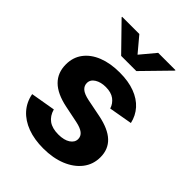

<svg xmlns="http://www.w3.org/2000/svg" viewBox="-221 -879 1003 1003"><g transform="rotate(45 280.0 -378.0)"><path d="M279.3 10.7Q213.4 10.7 162.6 -8.2Q111.8 -27.1 79.6 -62.8Q47.5 -98.6 38 -149.2L174.5 -172.6Q185.1 -134.6 211.9 -115.6Q238.7 -96.5 283.6 -96.5Q325.4 -96.5 349.8 -112.5Q374.1 -128.5 374.1 -153Q374.1 -174.4 356.8 -188.1Q339.5 -201.7 303.5 -209.2L209.5 -228.5Q130.5 -244.8 91.5 -283.5Q52.5 -322.2 52.5 -383.5Q52.5 -435.9 81.1 -473.8Q109.7 -511.7 161.1 -532.2Q212.6 -552.7 281.5 -552.7Q346.4 -552.7 393.7 -534.8Q441.1 -516.9 470.2 -484.4Q499.3 -451.8 509.4 -407.1L379.5 -384.3Q370.9 -412.2 347.3 -430Q323.7 -447.7 283.8 -447.7Q247.7 -447.7 223.2 -432.5Q198.8 -417.3 198.8 -392.3Q198.8 -371.8 214.6 -357.6Q230.4 -343.4 269 -335.3L367.1 -315.8Q446.3 -299.8 485 -263.3Q523.6 -226.8 523.6 -168.3Q523.6 -114.7 492.3 -74.4Q461 -34.2 406 -11.7Q350.9 10.7 279.3 10.7ZM211.8 -767.1 281.6 -684 351 -767.1H478.7V-763.5L337.6 -619.1H225.4L84.5 -763.5V-767.1Z"/></g></svg>

Font: Adwaita Sans
Style: Regular
Weight: 400
Designer: Rasmus Andersson
Foundry: rsms
Version: Version 4.001;git-9221beed3